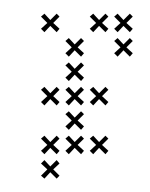

<svg xmlns="http://www.w3.org/2000/svg" viewBox="-20 -230 219 281"><path d="M102.9 -45 93.6 -53.6 102.9 -62.9 98.6 -67.1 89.3 -57.9 80.7 -67.1 75.7 -62.9 85 -53.6 75.7 -45 80.7 -40 89.3 -49.3 98.6 -40ZM102.9 -80.7 93.6 -89.3 102.9 -98.6 98.6 -102.9 89.3 -93.6 80.7 -102.9 75.7 -98.6 85 -89.3 75.7 -80.7 80.7 -75.7 89.3 -85 98.6 -75.7ZM102.9 -116.4 93.6 -125 102.9 -134.3 98.6 -138.6 89.3 -129.3 80.7 -138.6 75.7 -134.3 85 -125 75.7 -116.4 80.7 -111.4 89.3 -120.7 98.6 -111.4ZM102.9 -152.1 93.6 -160.7 102.9 -170 98.6 -174.3 89.3 -165 80.7 -174.3 75.7 -170 85 -160.7 75.7 -152.1 80.7 -147.1 89.3 -156.4 98.6 -147.1ZM67.1 -187.9 57.9 -196.4 67.1 -205.7 62.9 -210 53.6 -200.7 45 -210 40 -205.7 49.3 -196.4 40 -187.9 45 -182.9 53.6 -192.1 62.9 -182.9ZM138.6 -9.3 129.3 -17.9 138.6 -27.1 134.3 -31.4 125 -22.1 116.4 -31.4 111.4 -27.1 120.7 -17.9 111.4 -9.3 116.4 -4.3 125 -13.6 134.3 -4.3ZM67.1 -9.3 57.9 -17.9 67.1 -27.1 62.9 -31.4 53.6 -22.1 45 -31.4 40 -27.1 49.3 -17.9 40 -9.3 45 -4.3 53.6 -13.6 62.9 -4.3ZM67.1 27.1 57.9 17.9 67.1 9.3 62.9 4.3 53.6 13.6 45 4.3 40 9.3 49.3 17.9 40 27.1 45 31.4 53.6 22.1 62.9 31.4ZM67.1 -80.7 57.9 -89.3 67.1 -98.6 62.9 -102.9 53.6 -93.6 45 -102.9 40 -98.6 49.3 -89.3 40 -80.7 45 -75.7 53.6 -85 62.9 -75.7ZM138.6 -80.7 129.3 -89.3 138.6 -98.6 134.3 -102.9 125 -93.6 116.4 -102.9 111.4 -98.6 120.7 -89.3 111.4 -80.7 116.4 -75.7 125 -85 134.3 -75.7ZM174.3 -152.1 165 -160.7 174.3 -170 170 -174.3 160.7 -165 152.1 -174.3 147.1 -170 156.4 -160.7 147.1 -152.1 152.1 -147.1 160.7 -156.4 170 -147.1ZM102.9 -9.3 93.6 -17.9 102.9 -27.1 98.6 -31.4 89.3 -22.1 80.7 -31.4 75.7 -27.1 85 -17.9 75.7 -9.3 80.7 -4.3 89.3 -13.6 98.6 -4.3ZM138.6 -187.9 129.3 -196.4 138.6 -205.7 134.3 -210 125 -200.7 116.4 -210 111.4 -205.7 120.7 -196.4 111.4 -187.9 116.4 -182.9 125 -192.1 134.3 -182.9ZM174.3 -187.9 165 -196.4 174.3 -205.7 170 -210 160.7 -200.7 152.1 -210 147.1 -205.7 156.4 -196.4 147.1 -187.9 152.1 -182.9 160.7 -192.1 170 -182.9Z"/></svg>

Font: Gossip Low Cross Small
Style: Regular
Weight: 200
Width: 3
Designer: Deborah Khodanovich
Version: Version 1.001;Glyphs 3.3.1 (3343)